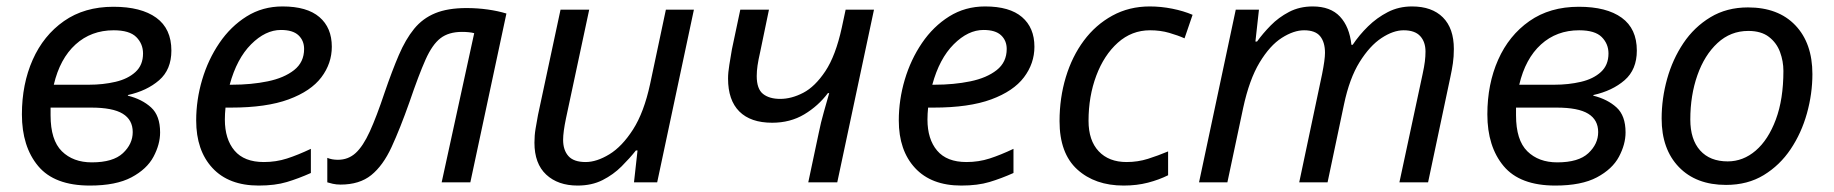

<svg xmlns="http://www.w3.org/2000/svg" viewBox="-20 -566 5693 596"><path d="M259 10Q149 10 98.5 -50.5Q48 -111 48 -211Q48 -305 81.5 -380.5Q115 -456 178.5 -500.5Q242 -545 332 -545Q418 -545 465 -511Q512 -477 512 -409Q512 -350 474 -317Q436 -284 377 -271V-269Q421 -258 449 -232.5Q477 -207 477 -155Q477 -118 456.5 -79.5Q436 -41 388 -15.5Q340 10 259 10ZM147 -303H256Q300 -303 338.5 -312Q377 -321 400.5 -342.5Q424 -364 424 -400Q424 -430 403 -451Q382 -472 333 -472Q263 -472 214.5 -428Q166 -384 147 -303ZM265 -62Q331 -62 361.5 -90.5Q392 -119 392 -156Q392 -194 361 -213Q330 -232 263 -232H137V-208Q137 -131 172 -96.5Q207 -62 265 -62Z M783 10Q690 10 639.5 -44.5Q589 -99 589 -192Q589 -256 607.5 -318.5Q626 -381 661 -432.5Q696 -484 745.5 -515Q795 -546 857 -546Q933 -546 971.5 -513Q1010 -480 1010 -421Q1010 -369 977.5 -326Q945 -283 876 -257.5Q807 -232 697 -232H680Q679 -223 678.5 -213Q678 -203 678 -195Q678 -134 708 -98.5Q738 -63 799 -63Q837 -63 871 -74Q905 -85 945 -104V-29Q907 -12 870.5 -1Q834 10 783 10ZM693 -303H700Q760 -303 811 -313.5Q862 -324 893 -348.5Q924 -373 924 -414Q924 -440 906.5 -456.5Q889 -473 852 -473Q804 -473 759.5 -428.5Q715 -384 693 -303Z M1037 7Q1024 7 1013 4.5Q1002 2 996 0V-76Q1010 -70 1029 -70Q1061 -70 1084 -91Q1107 -112 1128 -158Q1149 -204 1174 -279Q1197 -346 1218 -395Q1239 -444 1265.5 -476.5Q1292 -509 1331 -525Q1370 -541 1428 -541Q1462 -541 1494 -536.5Q1526 -532 1552 -524L1440 0H1351L1452 -463Q1445 -465 1435 -466Q1425 -467 1414 -467Q1373 -467 1347.5 -447.5Q1322 -428 1301 -381Q1280 -334 1251 -249Q1222 -167 1195.5 -109.5Q1169 -52 1132.5 -22.5Q1096 7 1037 7Z M1773 10Q1712 10 1675.5 -24Q1639 -58 1639 -123Q1639 -146 1642.5 -166.5Q1646 -187 1650 -209L1720 -536H1809L1737 -199Q1728 -156 1728 -132Q1728 -100 1744.5 -81.5Q1761 -63 1798 -63Q1832 -63 1871.5 -87Q1911 -111 1945 -164Q1979 -217 1998 -305L2047 -536H2134L2020 0H1948L1959 -99H1954Q1935 -75 1909.5 -49.5Q1884 -24 1850.5 -7Q1817 10 1773 10Z M2489 0 2521 -151Q2528 -186 2537.5 -219Q2547 -252 2554 -277H2550Q2520 -237 2476.5 -211Q2433 -185 2377 -185Q2310 -185 2275 -220Q2240 -255 2240 -322Q2240 -341 2244 -365Q2248 -389 2252 -413L2278 -536H2367L2340 -406Q2334 -380 2331.5 -362.5Q2329 -345 2329 -330Q2329 -290 2348.5 -274.5Q2368 -259 2402 -259Q2437 -259 2473.5 -278Q2510 -297 2542 -345Q2574 -393 2593 -480L2605 -536H2693L2579 0Z M2964 10Q2871 10 2820.5 -44.5Q2770 -99 2770 -192Q2770 -256 2788.5 -318.5Q2807 -381 2842 -432.5Q2877 -484 2926.5 -515Q2976 -546 3038 -546Q3114 -546 3152.5 -513Q3191 -480 3191 -421Q3191 -369 3158.5 -326Q3126 -283 3057 -257.5Q2988 -232 2878 -232H2861Q2860 -223 2859.5 -213Q2859 -203 2859 -195Q2859 -134 2889 -98.5Q2919 -63 2980 -63Q3018 -63 3052 -74Q3086 -85 3126 -104V-29Q3088 -12 3051.5 -1Q3015 10 2964 10ZM2874 -303H2881Q2941 -303 2992 -313.5Q3043 -324 3074 -348.5Q3105 -373 3105 -414Q3105 -440 3087.5 -456.5Q3070 -473 3033 -473Q2985 -473 2940.5 -428.5Q2896 -384 2874 -303Z M3468 10Q3379 10 3324 -40Q3269 -90 3269 -190Q3269 -262 3288.5 -326.5Q3308 -391 3344.5 -440Q3381 -489 3433 -517.5Q3485 -546 3549 -546Q3584 -546 3619 -539Q3654 -532 3682 -520L3657 -447Q3637 -456 3609.5 -464Q3582 -472 3550 -472Q3493 -472 3450 -433.5Q3407 -395 3383 -331Q3359 -267 3359 -191Q3359 -130 3390.5 -96.5Q3422 -63 3477 -63Q3512 -63 3543.5 -73Q3575 -83 3606 -96V-22Q3578 -8 3543.5 1Q3509 10 3468 10Z M3702 0 3816 -536H3888L3877 -437H3882Q3900 -462 3924.5 -487Q3949 -512 3981.5 -529Q4014 -546 4055 -546Q4110 -546 4139.5 -514.5Q4169 -483 4175 -427H4179Q4199 -457 4226.5 -484Q4254 -511 4288 -528.5Q4322 -546 4363 -546Q4425 -546 4459 -512Q4493 -478 4493 -414Q4493 -390 4490 -369.5Q4487 -349 4482 -326L4413 0H4324L4396 -336Q4401 -359 4403 -375Q4405 -391 4405 -406Q4405 -436 4388.5 -454Q4372 -472 4337 -472Q4305 -472 4268.5 -448Q4232 -424 4200.5 -373.5Q4169 -323 4152 -242L4101 0H4013L4084 -336Q4093 -381 4093 -402Q4093 -435 4078 -453.5Q4063 -472 4028 -472Q3996 -472 3959 -448.5Q3922 -425 3890 -372Q3858 -319 3839 -231L3790 0Z M4808 10Q4698 10 4647.5 -50.5Q4597 -111 4597 -211Q4597 -305 4630.5 -380.5Q4664 -456 4727.5 -500.5Q4791 -545 4881 -545Q4967 -545 5014 -511Q5061 -477 5061 -409Q5061 -350 5023 -317Q4985 -284 4926 -271V-269Q4970 -258 4998 -232.5Q5026 -207 5026 -155Q5026 -118 5005.5 -79.5Q4985 -41 4937 -15.5Q4889 10 4808 10ZM4696 -303H4805Q4849 -303 4887.5 -312Q4926 -321 4949.5 -342.5Q4973 -364 4973 -400Q4973 -430 4952 -451Q4931 -472 4882 -472Q4812 -472 4763.5 -428Q4715 -384 4696 -303ZM4814 -62Q4880 -62 4910.5 -90.5Q4941 -119 4941 -156Q4941 -194 4910 -213Q4879 -232 4812 -232H4686V-208Q4686 -131 4721 -96.5Q4756 -62 4814 -62Z M5338 8Q5245 8 5191.5 -47.5Q5138 -103 5138 -198Q5138 -260 5155 -321Q5172 -382 5205.5 -432Q5239 -482 5289.5 -512.5Q5340 -543 5406 -543Q5500 -543 5553 -487.5Q5606 -432 5606 -336Q5606 -275 5589 -214Q5572 -153 5538.5 -103Q5505 -53 5455 -22.5Q5405 8 5338 8ZM5343 -65Q5391 -65 5430 -98.5Q5469 -132 5492.5 -195Q5516 -258 5516 -346Q5516 -376 5505.5 -404.5Q5495 -433 5471 -451.5Q5447 -470 5407 -470Q5352 -470 5311.5 -432.5Q5271 -395 5249 -332.5Q5227 -270 5227 -195Q5227 -133 5257.5 -99Q5288 -65 5343 -65Z"/></svg>

Font: Noto Sans IKEA
Style: Italic
Weight: 400
Italic angle: -12°
Designer: Monotype Design Team
Foundry: Monotype Imaging Inc.
Version: Version 2.001